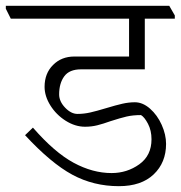

<svg xmlns="http://www.w3.org/2000/svg" viewBox="-49 -654 620 659"><path d="M551 -601V-590H448V-416H229Q189 -416 171.5 -392Q154 -368 154 -330Q154 -306 174.5 -284.5Q195 -263 217 -263Q239 -263 261 -268Q283 -273 316 -283Q349 -293 371 -298Q393 -303 414 -303Q441 -303 466 -281Q491 -259 506 -225.5Q521 -192 521 -160Q521 -96 478.5 -55.5Q436 -15 359 -15Q272 -15 199 -54.5Q126 -94 37 -190L64 -216Q138 -131 203.5 -95.5Q269 -60 334 -60Q387 -60 429 -90Q471 -120 471 -176Q471 -206 459 -229Q447 -252 435 -259Q407 -259 385.5 -254Q364 -249 330 -238Q305 -229 285 -224Q265 -219 243 -219Q209 -219 176.5 -239.5Q144 -260 124 -292Q104 -324 104 -356Q104 -402 133 -431Q162 -460 206 -460H394V-590H-12L-29 -624V-634H532Z"/></svg>

Font: Martel UltraLight
Style: Regular
Weight: 250
Designer: Dan Reynolds
Foundry: Dan Reynolds
Version: Version 1.001; ttfautohint (v1.1) -l 5 -r 5 -G 72 -x 0 -D la